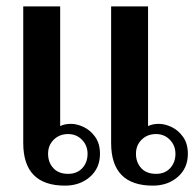

<svg xmlns="http://www.w3.org/2000/svg" viewBox="-20 -573 615 603"><path d="M53 -124V-553H169V-177Q183 -184 203 -184Q222 -184 243 -174Q264 -164 279 -143Q294 -122 294 -90Q294 -45 262.5 -17.5Q231 10 184 10Q53 10 53 -124ZM329 -124V-553H445V-177Q459 -184 479 -184Q498 -184 519 -174Q540 -164 555 -143Q570 -122 570 -90Q570 -45 538.5 -17.5Q507 10 460 10Q329 10 329 -124ZM255 -90Q255 -116 237.5 -134Q220 -152 194 -152Q167 -152 149 -134.5Q131 -117 131 -90Q131 -63 147.5 -45Q164 -27 194 -27Q222 -27 238.5 -45Q255 -63 255 -90ZM531 -90Q531 -116 513.5 -134Q496 -152 470 -152Q443 -152 425 -134.5Q407 -117 407 -90Q407 -63 423.5 -45Q440 -27 470 -27Q498 -27 514.5 -45Q531 -63 531 -90Z"/></svg>

Font: Taviraj Medium
Style: Regular
Weight: 500
Designer: Katatrad Team
Foundry: CadsonDemak
Version: Version 1.030